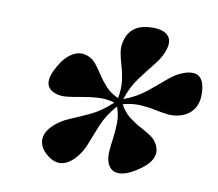

<svg xmlns="http://www.w3.org/2000/svg" viewBox="-64 -846 759 668"><g transform="rotate(10 316.0 -512.0)"><path d="M237.5 -279Q188 -228.5 137 -274.5Q113.5 -296 112.8 -321Q112 -346 136 -371Q159.5 -395 192.5 -408.8Q225.5 -422.5 263 -440Q300.5 -457.5 337.5 -492.5Q308 -501 279 -499.2Q250 -497.5 222.8 -492.2Q195.5 -487 171.8 -484.2Q148 -481.5 129 -488.5Q75.5 -508.5 119.5 -583Q139.5 -617.5 165 -632Q190.5 -646.5 217 -637Q235.5 -630.5 248.2 -614.5Q261 -598.5 273.5 -579Q286 -559.5 303 -541Q320 -522.5 347.5 -510Q354 -544 350.5 -571.2Q347 -598.5 340 -621.8Q333 -645 329 -666.5Q325 -688 331 -710Q347.5 -772.5 424.5 -772.5Q461 -772.5 477.5 -756.5Q494 -740.5 486 -710.5Q478 -680.5 454.8 -651.8Q431.5 -623 406 -589Q380.5 -555 366 -510Q411 -526.5 444 -553.2Q477 -580 505 -604.2Q533 -628.5 562.5 -637.5Q627.5 -657.5 631.5 -582Q634 -547 618.8 -522.8Q603.5 -498.5 573 -489Q550 -482 527.8 -484.5Q505.5 -487 481.2 -492.2Q457 -497.5 428.8 -499.2Q400.5 -501 367 -492Q381 -466 401.2 -450.2Q421.5 -434.5 442.8 -423.2Q464 -412 481 -400.5Q498 -389 506 -371Q529 -320.5 454 -274.5Q419.5 -252.5 393.5 -253.2Q367.5 -254 356 -278.5Q348 -297 349.5 -320Q351 -343 354.8 -369.5Q358.5 -396 359 -424.2Q359.5 -452.5 349 -481Q316 -443 300.5 -405.5Q285 -368 272.8 -335.5Q260.5 -303 237.5 -279ZM353.5 -497Z"/></g></svg>

Font: Fraunces 72pt Soft
Style: Bold Italic
Weight: 700
Italic angle: -16°
Version: Version 1.000;[b76b70a41]